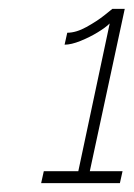

<svg xmlns="http://www.w3.org/2000/svg" viewBox="-20 -831 302 434"><path d="M257 -444 251 -417H73L79 -444H157L228 -778Q219 -769 201 -758Q183 -747 162 -738.5Q141 -730 126 -730L132 -757Q152 -757 175.5 -770Q199 -783 216 -796.5Q233 -810 234 -811H262L183 -444Z"/></svg>

Font: Raleway ExtraLight
Style: Italic
Weight: 200
Italic angle: -12°
Designer: Matt McInerney, Pablo Impallari, Rodrigo Fuenzalida
Foundry: Matt McInerney, Pablo Impallari, Rodrigo Fuenzalida
Version: Version 4.026